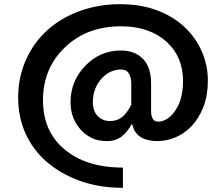

<svg xmlns="http://www.w3.org/2000/svg" viewBox="-20 -682 1067 920"><path d="M618 -73 612 -89Q592 -51 563.5 -28.5Q535 -6 493 -6Q451 -6 421.5 -20Q392 -34 369 -58Q318 -113 318 -192Q318 -295 390 -368Q460 -440 559 -440Q625 -440 664.5 -400.5Q704 -361 704 -281V-150Q704 -99 739 -99Q755 -99 775.5 -109.5Q796 -120 814 -144Q857 -200 857 -293Q857 -409 780 -480Q697 -556 560 -556Q395 -556 290 -454Q186 -354 186 -202Q186 -55 285 30Q389 121 569 121V218Q455 218 362.5 184.5Q270 151 204 93.5Q138 36 102.5 -42Q67 -120 67 -215.5Q67 -311 104 -394.5Q141 -478 207 -537.5Q273 -597 363.5 -629.5Q454 -662 553.5 -662Q653 -662 730 -633.5Q807 -605 861.5 -555Q916 -505 946 -437.5Q976 -370 976 -297Q976 -224 955 -170.5Q934 -117 900.5 -80.5Q867 -44 823.5 -25Q780 -6 733.5 -6Q687 -6 657 -23.5Q627 -41 618 -73ZM425 -194Q425 -149 448.5 -125.5Q472 -102 507 -102Q542 -102 565.5 -121.5Q589 -141 609 -180V-280Q609 -311 597.5 -330Q586 -349 560 -349Q534 -349 511 -338.5Q488 -328 469 -308Q425 -260 425 -194Z"/></svg>

Font: Karmilla
Style: Bold
Weight: 700
Designer: Jonathan Pinhorn
Version: Version 1.000